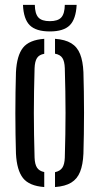

<svg xmlns="http://www.w3.org/2000/svg" viewBox="-20 -767 411 794"><path d="M46 -131.5Q45 -169 44.2 -211.8Q43.5 -254.5 43.5 -299.2Q43.5 -344 44.2 -387Q45 -430 46 -468.5Q49.5 -537.5 75.2 -569.8Q101 -602 163 -606.5V-544.5Q142 -541 133 -527Q124 -513 123 -485Q121.5 -434.5 120.8 -389.2Q120 -344 120 -300Q120 -256 120.8 -210.8Q121.5 -165.5 123 -115Q124 -87.5 133.2 -73.5Q142.5 -59.5 163 -55.5V6.5Q101 2 75.2 -30.5Q49.5 -63 46 -131.5ZM207.5 6.5V-55Q228.5 -59.5 237.8 -73.5Q247 -87.5 248 -115Q249.5 -166 250.2 -211.2Q251 -256.5 251 -300.2Q251 -344 250.2 -389.2Q249.5 -434.5 248 -485Q247 -513.5 238 -527.2Q229 -541 207.5 -545V-606.5Q249.5 -603.5 274.5 -588.2Q299.5 -573 311.2 -543.5Q323 -514 325 -468.5Q326 -431 326.8 -388Q327.5 -345 327.5 -300.8Q327.5 -256.5 326.8 -213.2Q326 -170 325 -131.5Q323 -86 311.2 -56.5Q299.5 -27 274.5 -11.8Q249.5 3.5 207.5 6.5ZM186 -637Q129 -637 103.2 -662.5Q77.5 -688 75 -747H124Q124.5 -710.5 138.5 -695Q152.5 -679.5 186 -679.5Q219.5 -679.5 233.5 -695Q247.5 -710.5 248 -747H297Q294 -688 268.5 -662.5Q243 -637 186 -637Z"/></svg>

Font: Big Shoulders Stencil Display Thin Medium
Style: Regular
Weight: 500
Version: Version 2.001